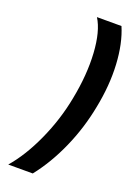

<svg xmlns="http://www.w3.org/2000/svg" viewBox="-178 -816 763 1096"><g transform="rotate(20 203.5 -268.0)"><path d="M241 -268Q271 -420 263 -550Q255 -680 211 -750H360Q399 -659 406 -533.5Q413 -408 385 -268Q359 -132 303.5 -7Q248 118 172 214H23Q97 129 156 -1Q215 -131 241 -268Z"/></g></svg>

Font: Teachers[wght] Italic
Style: Regular
Weight: 400
Designer: Alfredo Marco Pradil & Chank Diesel
Version: Version 1.000;Glyphs 3.1.2 (3151)